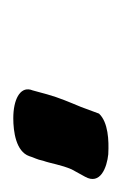

<svg xmlns="http://www.w3.org/2000/svg" viewBox="33 -680 183 289"><g transform="rotate(90 124.5 -535.5)"><path d="M115 -490C111 -474 130 -464 158 -464C178 -464 208 -468 215 -488C217 -495 220 -499 222 -509C226 -520 228 -536 235 -552L246 -572C259 -595 232 -605 212 -607H211C192 -608 164 -607 151 -593L141 -566C134 -549 127 -533 122 -515L116 -493Z"/></g></svg>

Font: Stray Cat
Style: ExBlkObl
Weight: 1000
Version: Version 1.0